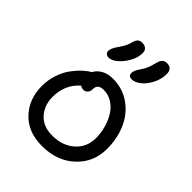

<svg xmlns="http://www.w3.org/2000/svg" viewBox="-238 -1042 1128 1128"><g transform="rotate(45 325.5 -478.0)"><path d="M405.8 -695.8Q377 -695.8 377 -721.2Q377 -742.2 399.9 -773.9Q415 -795.4 422.9 -814.9Q430.7 -834.5 439 -867.2Q449.7 -910.2 483.9 -910.2Q528.8 -910.2 528.8 -862.8Q528.8 -822.3 509.3 -782.7Q489.7 -743.2 460.9 -719.5Q432.1 -695.8 405.8 -695.8ZM219.2 -689.9Q205.6 -689.9 197.3 -697.3Q189 -704.6 189 -717.8Q190.4 -741.2 215.8 -775.9Q231.9 -798.8 239.5 -814.2Q247.1 -829.6 252.9 -852.1Q258.8 -873.5 269 -882.8Q279.3 -892.1 295.9 -892.1Q318.4 -892.1 330.3 -881.1Q342.3 -870.1 341.8 -848.1Q341.8 -814.5 321.5 -776.9Q301.3 -739.3 272.2 -714.6Q243.2 -689.9 219.2 -689.9ZM309.1 -45.9Q192.9 -45.9 126 -116.7Q59.1 -187.5 59.1 -294.9Q59.1 -345.2 74.5 -391.4Q89.8 -437.5 114 -470.2Q138.2 -502.9 162.4 -525.1Q186.5 -547.4 209 -560.1Q223.1 -587.4 252.9 -604.2Q282.7 -621.1 324.2 -621.1Q405.8 -621.1 467.8 -576.9Q529.8 -532.7 560.8 -461.4Q591.8 -390.1 591.8 -304.2Q591.8 -193.4 512.7 -119.6Q433.6 -45.9 309.1 -45.9ZM148.9 -294.9Q148.9 -225.1 190.7 -178.5Q232.4 -131.8 309.1 -131.8Q392.1 -131.8 446.5 -179.4Q501 -227.1 501 -304.2Q501 -345.2 489.7 -385.7Q478.5 -426.3 458 -460.2Q437.5 -494.1 404.8 -515.1Q372.1 -536.1 333 -536.1Q284.2 -536.1 284.2 -495.1Q284.2 -474.6 273.7 -462.9Q263.2 -451.2 248 -451.2Q232.9 -451.2 221.2 -460Q148.9 -397 148.9 -294.9Z"/></g></svg>

Font: Shantell Sans Irregular
Style: Regular
Weight: 400
Designer: Stephen Nixon, Anya Danilova, Shantell Martin
Foundry: Arrow Type
Version: Version 1.006;[9816181b4]